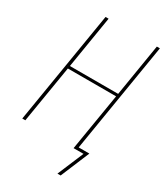

<svg xmlns="http://www.w3.org/2000/svg" viewBox="-220 -827 941 1089"><g transform="rotate(30 250.0 -282.0)"><path d="M366 171H345L417 0H352L414 -375H98L36 0H16L137 -735H157L101 -393H417L473 -735H493L375 -18H445Z"/></g></svg>

Font: Iosevka Term Curly Thin
Style: Italic
Weight: 100
Italic angle: -9°
Designer: Belleve Invis
Foundry: Belleve Invis
Version: Version 32.3.0